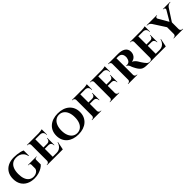

<svg xmlns="http://www.w3.org/2000/svg" viewBox="484 -2324 4046 4046"><g transform="rotate(-45 2507.0 -301.0)"><path d="M370 -613Q416 -613 462.5 -607.5Q509 -602 549.5 -591.5Q590 -581 618 -567V-408H610Q594 -472 562.5 -508Q531 -544 490 -559Q449 -574 401 -574Q331 -574 283 -541Q235 -508 210.5 -445.5Q186 -383 186 -295Q186 -212 208 -152Q230 -92 273 -59Q316 -26 377 -26Q409 -26 438 -36.5Q467 -47 489 -67.5Q511 -88 520 -118L521 -238Q521 -258 509.5 -268Q498 -278 477 -278H463V-287H720V-278H707Q663 -278 664 -238V-105Q643 -78 599 -50.5Q555 -23 495 -5Q435 13 364 13Q264 12 190 -25.5Q116 -63 75 -133Q34 -203 34 -301Q34 -399 75 -468.5Q116 -538 191 -575.5Q266 -613 370 -613Z M957 -600V0H813V-600ZM1191 -40 1214 0H955V-40ZM1157 -317V-277H955V-317ZM1202 -600V-560H955V-600ZM1255 -184 1217 0H1044L1075 -40Q1118 -40 1151.5 -57.5Q1185 -75 1209 -107.5Q1233 -140 1246 -184ZM1157 -279V-191H1147V-199Q1147 -232 1126.5 -254.5Q1106 -277 1071 -277V-279ZM1157 -403V-315H1071V-317Q1106 -318 1126.5 -340.5Q1147 -363 1147 -396V-403ZM1202 -562V-456H1192V-465Q1192 -509 1168.5 -534Q1145 -559 1101 -560V-562ZM1202 -615V-591L1097 -600Q1126 -600 1158 -605.5Q1190 -611 1202 -615ZM816 -63 820 0H746V-10Q746 -10 752 -10Q758 -10 759 -10Q781 -10 797 -25.5Q813 -41 813 -63ZM816 -537H813Q813 -560 797 -575Q781 -590 759 -590Q758 -590 752 -590Q746 -590 746 -590V-600H820Z M1676 -613Q1756 -613 1821 -591.5Q1886 -570 1933 -529Q1980 -488 2005.5 -430Q2031 -372 2031 -299Q2031 -227 2005.5 -169.5Q1980 -112 1933 -71Q1886 -30 1821 -8.5Q1756 13 1676 13Q1597 13 1532 -8.5Q1467 -30 1420 -71Q1373 -112 1348 -169.5Q1323 -227 1323 -299Q1323 -372 1348 -430Q1373 -488 1420 -529Q1467 -570 1532 -591.5Q1597 -613 1676 -613ZM1676 -26Q1737 -26 1782.5 -59.5Q1828 -93 1852.5 -154Q1877 -215 1877 -299Q1877 -384 1852.5 -445.5Q1828 -507 1782.5 -540.5Q1737 -574 1676 -574Q1616 -574 1571 -540.5Q1526 -507 1501 -445.5Q1476 -384 1476 -299Q1476 -215 1501 -154Q1526 -93 1571 -59.5Q1616 -26 1676 -26Z M2298 -600V0H2154V-600ZM2499 -317V-277H2296V-317ZM2545 -600V-560H2296V-600ZM2499 -279V-191H2489V-199Q2489 -232 2468.5 -254.5Q2448 -277 2412 -277V-279ZM2499 -403V-315H2412V-317Q2448 -318 2468.5 -340.5Q2489 -363 2489 -396V-403ZM2545 -563V-455H2534V-465Q2534 -508 2510 -533.5Q2486 -559 2442 -560V-563ZM2545 -615V-591L2439 -600Q2458 -600 2479.5 -602.5Q2501 -605 2519 -608.5Q2537 -612 2545 -615ZM2157 -63 2161 0H2087V-10Q2087 -10 2093 -10Q2099 -10 2100 -10Q2122 -10 2138 -25.5Q2154 -41 2154 -63ZM2157 -537H2154Q2154 -560 2138 -575Q2122 -590 2100 -590Q2099 -590 2093 -590Q2087 -590 2087 -590V-600H2161ZM2296 -63H2298Q2299 -41 2314.5 -25.5Q2330 -10 2353 -10Q2353 -10 2359 -10Q2365 -10 2366 -10L2365 0H2292Z M2833 -600V0H2689V-600ZM3034 -317V-277H2831V-317ZM3080 -600V-560H2831V-600ZM3034 -279V-191H3024V-199Q3024 -232 3003.5 -254.5Q2983 -277 2947 -277V-279ZM3034 -403V-315H2947V-317Q2983 -318 3003.5 -340.5Q3024 -363 3024 -396V-403ZM3080 -563V-455H3069V-465Q3069 -508 3045 -533.5Q3021 -559 2977 -560V-563ZM3080 -615V-591L2974 -600Q2993 -600 3014.5 -602.5Q3036 -605 3054 -608.5Q3072 -612 3080 -615ZM2692 -63 2696 0H2622V-10Q2622 -10 2628 -10Q2634 -10 2635 -10Q2657 -10 2673 -25.5Q2689 -41 2689 -63ZM2692 -537H2689Q2689 -560 2673 -575Q2657 -590 2635 -590Q2634 -590 2628 -590Q2622 -590 2622 -590V-600H2696ZM2831 -63H2833Q2834 -41 2849.5 -25.5Q2865 -10 2888 -10Q2888 -10 2894 -10Q2900 -10 2901 -10L2900 0H2827Z M3364 -600H3471Q3513 -600 3552 -591.5Q3591 -583 3622 -564.5Q3653 -546 3671.5 -514.5Q3690 -483 3690 -436Q3690 -401 3675.5 -366.5Q3661 -332 3630.5 -307Q3600 -282 3551 -274Q3580 -265 3606.5 -239Q3633 -213 3647 -190Q3652 -182 3662 -164.5Q3672 -147 3687.5 -124.5Q3703 -102 3720 -78Q3740 -51 3755 -36.5Q3770 -22 3786 -16Q3802 -10 3823 -10V0H3739Q3685 0 3647.5 -8Q3610 -16 3583 -37.5Q3556 -59 3532 -96Q3523 -109 3513 -127.5Q3503 -146 3493 -165Q3483 -184 3475.5 -202Q3468 -220 3465 -232Q3452 -264 3435.5 -278.5Q3419 -293 3405 -293V-302Q3405 -302 3412 -302Q3419 -302 3430 -302Q3451 -302 3471.5 -309.5Q3492 -317 3509 -338.5Q3526 -360 3534 -402Q3536 -408 3537.5 -419Q3539 -430 3538 -444Q3536 -481 3524.5 -503Q3513 -525 3496 -537Q3479 -549 3461.5 -553.5Q3444 -558 3431 -558Q3412 -559 3396.5 -558.5Q3381 -558 3373 -559Q3372 -559 3370 -569.5Q3368 -580 3366 -590Q3364 -600 3364 -600ZM3374 -600V0H3229V-600ZM3232 -63 3236 0H3164V-10Q3165 -10 3169.5 -10Q3174 -10 3176 -10Q3198 -10 3213.5 -25.5Q3229 -41 3230 -63ZM3232 -538H3230Q3229 -561 3213.5 -575.5Q3198 -590 3177 -590Q3174 -590 3169.5 -590Q3165 -590 3164 -590V-600H3236ZM3372 -63H3374Q3374 -38 3391.5 -24Q3409 -10 3428 -10Q3428 -10 3432.5 -10Q3437 -10 3439 -10V0H3367Z M4026 -600V0H3882V-600ZM4260 -40 4283 0H4024V-40ZM4226 -317V-277H4024V-317ZM4271 -600V-560H4024V-600ZM4324 -184 4286 0H4113L4144 -40Q4187 -40 4220.5 -57.5Q4254 -75 4278 -107.5Q4302 -140 4315 -184ZM4226 -279V-191H4216V-199Q4216 -232 4195.5 -254.5Q4175 -277 4140 -277V-279ZM4226 -403V-315H4140V-317Q4175 -318 4195.5 -340.5Q4216 -363 4216 -396V-403ZM4271 -562V-456H4261V-465Q4261 -509 4237.5 -534Q4214 -559 4170 -560V-562ZM4271 -615V-591L4166 -600Q4195 -600 4227 -605.5Q4259 -611 4271 -615ZM3885 -63 3889 0H3815V-10Q3815 -10 3821 -10Q3827 -10 3828 -10Q3850 -10 3866 -25.5Q3882 -41 3882 -63ZM3885 -537H3882Q3882 -560 3866 -575Q3850 -590 3828 -590Q3827 -590 3821 -590Q3815 -590 3815 -590V-600H3889Z M4541 -599 4729 -274 4596 -259 4377 -599ZM4735 -272V0H4591V-270ZM4877 -599H4950L4725 -252L4678 -261ZM4841 -538Q4852 -557 4841 -573.5Q4830 -590 4811 -590Q4811 -590 4805 -590Q4799 -590 4799 -590V-600H5014V-590H5001Q4974 -590 4950.5 -575.5Q4927 -561 4913 -541ZM4576 -538 4414 -541Q4400 -562 4377 -576Q4354 -590 4326 -590H4314V-600H4618V-590Q4618 -590 4612.5 -590Q4607 -590 4607 -590Q4587 -590 4576.5 -573Q4566 -556 4576 -538ZM4594 -63V0H4523V-10Q4524 -10 4529.5 -10Q4535 -10 4535 -10Q4558 -10 4574 -25.5Q4590 -41 4591 -63ZM4733 -63H4735Q4736 -41 4752.5 -25.5Q4769 -10 4791 -10Q4791 -10 4797 -10Q4803 -10 4803 -10V0H4733Z"/></g></svg>

Font: Cinzel
Style: Bold
Weight: 700
Designer: Natanael Gama
Version: Version 2.000